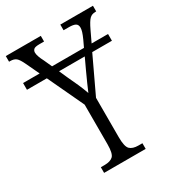

<svg xmlns="http://www.w3.org/2000/svg" viewBox="-179 -813 826 912"><g transform="rotate(-30 234.0 -357.0)"><path d="M122 0V-31H142Q174 -31 189 -45Q204 -59 204 -110V-327L111 -525H2V-562H93L59 -634Q45 -664 33.5 -673.5Q22 -683 1 -683H-5V-714H187V-683H162Q137 -683 130 -676Q123 -669 123 -659Q123 -649 128 -635Q133 -621 141 -606L161 -562H336L353 -598Q362 -618 366 -631Q370 -644 370 -654Q370 -670 359 -676.5Q348 -683 323 -683H294V-714H473V-683H468Q449 -683 436.5 -671Q424 -659 406 -621L378 -562H468V-525H360L267 -328V-112Q267 -60 282 -45.5Q297 -31 328 -31H350V0ZM197 -482Q212 -451 224.5 -422.5Q237 -394 247 -366Q262 -402 291 -465L319 -525H178Z"/></g></svg>

Font: Noto Serif ExtraCondensed Light
Style: Regular
Weight: 300
Width: 2
Designer: Monotype Design Team
Foundry: Monotype Imaging Inc.
Version: Version 2.014; ttfautohint (v1.8.4.7-5d5b)